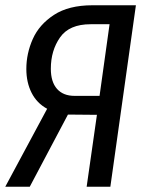

<svg xmlns="http://www.w3.org/2000/svg" viewBox="-29 -709 552 729"><path d="M487 -689 390 0H300L339 -273L229 -274L84 0H-9L150 -296Q111 -317 91 -356.5Q71 -396 71 -447Q71 -506 95.5 -561Q120 -616 176 -652.5Q232 -689 322 -689ZM387 -617H315Q234 -617 199 -567Q164 -517 164 -448Q164 -398 187.5 -371.5Q211 -345 254 -345H349Z"/></svg>

Font: Fira Sans Compressed
Style: Italic
Weight: 400
Width: 1
Italic angle: -8°
Designer: bBox Type GmbH & Carrois Corporate GbR & Edenspiekermann AG
Foundry: bBox Type GmbH & Carrois Corporate GbR & Edenspiekermann AG
Version: Version 4.301